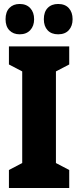

<svg xmlns="http://www.w3.org/2000/svg" viewBox="-20 -1041 394 968"><path d="M329 -93H25V-184L92 -219V-681L25 -716V-807H329V-716L262 -681V-219L329 -184ZM8 -944Q8 -981 27.5 -1001Q47 -1021 79 -1021Q113 -1021 132.5 -1000Q152 -979 152 -944Q152 -910 132.5 -889Q113 -868 79 -868Q47 -868 27.5 -888Q8 -908 8 -944ZM201 -944Q201 -981 220.5 -1001Q240 -1021 273 -1021Q308 -1021 327 -1000Q346 -979 346 -944Q346 -910 327 -889Q308 -868 273 -868Q239 -868 220 -888.5Q201 -909 201 -944Z"/></svg>

Font: Noto Sans Kannada UI ExtraCondensed Black
Style: Regular
Weight: 900
Width: 2
Designer: Jelle Bosma - Monotype Design Team
Foundry: Monotype Imaging Inc.
Version: Version 2.005; ttfautohint (v1.8.4.7-5d5b)